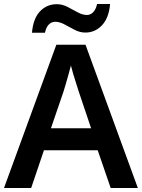

<svg xmlns="http://www.w3.org/2000/svg" viewBox="-20 -941 711 961"><path d="M534 0 469 -189H200L136 0H0L262 -717H408L670 0ZM374 -483Q370 -497 362 -521Q354 -545 346.5 -570.5Q339 -596 335 -613Q330 -593 322.5 -567Q315 -541 308.5 -518Q302 -495 298 -483L235 -299H436ZM140 -777Q146 -848 180 -884Q214 -920 264 -920Q292 -920 318 -906.5Q344 -893 368.5 -879.5Q393 -866 415 -866Q433 -866 446.5 -880Q460 -894 466 -921H531Q525 -851 490.5 -814.5Q456 -778 407 -778Q380 -778 354 -791.5Q328 -805 303.5 -818.5Q279 -832 256 -832Q238 -832 224.5 -818.5Q211 -805 205 -777Z"/></svg>

Font: Noto Sans Tangsa SemiBold
Style: Regular
Weight: 600
Version: Version 1.504